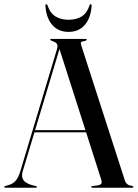

<svg xmlns="http://www.w3.org/2000/svg" viewBox="-21 -883 649 903"><path d="M137.5 -271H401.5L403 -260.5H135ZM152.5 -4Q152.5 -2.5 151.2 -1.2Q150 0 147.5 0H3.5Q1.5 0 0.2 -1.2Q-1 -2.5 -1 -4Q-1 -5.5 0.2 -6.5Q1.5 -7.5 3.5 -8L26.5 -15Q40 -19.5 52.5 -33Q65 -46.5 75 -79L247 -652Q252 -667 246.8 -676Q241.5 -685 225.5 -689.5Q220.5 -692.5 218 -693.5Q215.5 -694.5 215.5 -696Q215.5 -698.5 216.8 -699.2Q218 -700 221 -700H382Q384.5 -700 385.8 -699.2Q387 -698.5 387 -696.5Q387 -694.5 384.8 -693Q382.5 -691.5 377.5 -690Q363 -688.5 360.2 -684.2Q357.5 -680 361.5 -668.5L566 -35Q570 -22.5 578.5 -16.2Q587 -10 600.5 -8.5Q603.5 -8 604.8 -7Q606 -6 606 -4Q606 -2.5 604.8 -1.2Q603.5 0 601 0H413Q411 0 409.5 -1.2Q408 -2.5 408 -4Q408 -6 409.8 -6.8Q411.5 -7.5 414 -8L441.5 -11.5Q453 -14 456 -20.5Q459 -27 455 -38.5L256 -661L266.5 -678L86 -78Q80.5 -60 84.2 -47Q88 -34 99.2 -26Q110.5 -18 127 -13L147 -8Q150 -7.5 151.2 -6.5Q152.5 -5.5 152.5 -4ZM301 -790Q338 -790 363 -805.5Q388 -821 400 -857.5Q401 -861 402.5 -862Q404 -863 405.5 -863Q408 -863 409.2 -861Q410.5 -859 410 -855Q405.5 -797 377.2 -765Q349 -733 301 -733Q254 -733 225.5 -765Q197 -797 192.5 -855Q192 -859 193.2 -861Q194.5 -863 197 -863Q198.5 -863 200 -862Q201.5 -861 202.5 -857.5Q215.5 -820 241.2 -805Q267 -790 301 -790Z"/></svg>

Font: Fraunces 96pt
Style: Regular
Weight: 400
Version: Version 1.000;[b76b70a41]